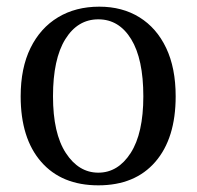

<svg xmlns="http://www.w3.org/2000/svg" viewBox="-20 -543 590 576"><path d="M275 13Q165 13 103.5 -57.5Q42 -128 42 -254Q42 -339 71.5 -399Q101 -459 154 -491Q207 -523 278 -523Q347 -523 398.5 -491Q450 -459 478.5 -399Q507 -339 507 -254Q507 -128 446 -57.5Q385 13 275 13ZM275 -25Q334 -25 372 -84Q410 -143 410 -254Q410 -366 373.5 -425.5Q337 -485 275 -485Q213 -485 176 -425.5Q139 -366 139 -254Q139 -143 177.5 -84Q216 -25 275 -25Z"/></svg>

Font: Arima Medium
Style: Regular
Weight: 500
Designer: Joana Correia and Natanael Gama
Foundry: NDISCOVER
Version: Version 1.101;gftools[0.9.23]